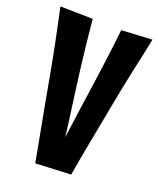

<svg xmlns="http://www.w3.org/2000/svg" viewBox="-134 -787 722 877"><g transform="rotate(20 227.0 -348.0)"><path d="M7 -704 165 -701Q170 -646 176.5 -586.5Q183 -527 190.5 -466Q198 -405 206 -347Q211 -311 215.5 -276.5Q220 -242 224.5 -210.5Q229 -179 232 -150Q236 -178 240 -209Q244 -240 249 -274.5Q254 -309 259 -345Q265 -388 271.5 -433Q278 -478 284 -524Q290 -570 295.5 -613.5Q301 -657 305 -697L454 -705Q447 -669 437.5 -626Q428 -583 418 -535.5Q408 -488 398 -439Q388 -390 379 -341Q372 -300 363.5 -257.5Q355 -215 347 -172Q339 -129 331 -85.5Q323 -42 316 1L144 9Q136 -35 128 -78Q120 -121 112 -163.5Q104 -206 96 -248Q88 -290 81 -331Q72 -382 62.5 -432Q53 -482 43.5 -530Q34 -578 24.5 -621.5Q15 -665 7 -704Z"/></g></svg>

Font: Truculenta Black
Style: Regular
Weight: 900
Version: Version 1.002